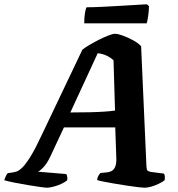

<svg xmlns="http://www.w3.org/2000/svg" viewBox="-63 -878 832 898"><path d="M157 0Q150 0 125 -3.5Q100 -7 67 -12.5Q34 -18 4 -24Q-26 -30 -43 -35Q-40 -45 -35.5 -54.5Q-31 -64 -27 -68L-7 -71Q3 -72 15 -76Q27 -80 42.5 -95.5Q58 -111 79.5 -145.5Q101 -180 130 -242L322 -645Q332 -654 353 -666.5Q374 -679 398.5 -691.5Q423 -704 444 -712Q465 -720 475 -720Q488 -720 511.5 -711.5Q535 -703 559 -690Q583 -677 597 -662L622 -99Q623 -84 627 -80Q631 -76 642 -74L704 -66Q706 -63 707.5 -55.5Q709 -48 707 -35Q697 -27 679.5 -18.5Q662 -10 644 -5Q626 0 613 0Q606 0 584 -2.5Q562 -5 532.5 -9.5Q503 -14 473.5 -19Q444 -24 421.5 -28.5Q399 -33 391 -36Q393 -49 397.5 -56.5Q402 -64 407 -69L429 -71Q447 -72 458.5 -78Q470 -84 476 -98.5Q482 -113 481 -140L476 -282H236L171 -143Q156 -112 139 -94.5Q122 -77 114 -75L247 -64Q250 -59 251.5 -50.5Q253 -42 251 -35Q243 -27 225 -18.5Q207 -10 187.5 -5Q168 0 157 0ZM266 -352Q317 -352 357 -353Q397 -354 426.5 -356Q456 -358 475 -361L468 -596Q453 -610 434 -618.5Q415 -627 394 -629ZM331 -769Q331 -798 334.5 -818Q338 -838 342 -844Q372 -844 413 -846Q454 -848 496 -850.5Q538 -853 572 -855Q606 -857 624 -858L634 -849Q633 -822 629.5 -799.5Q626 -777 623 -769Z"/></svg>

Font: Texturina 12pt ExtraBold
Style: Italic
Weight: 800
Italic angle: -11°
Designer: Guillermo Torres Carreño
Foundry: Omnibus-Type
Version: Version 1.002